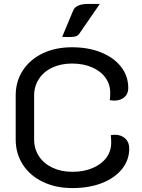

<svg xmlns="http://www.w3.org/2000/svg" viewBox="-20 -950 724 979"><path d="M60 -239V-463Q60 -535 96.5 -591Q133 -647 198 -678Q263 -709 347 -709Q431 -709 496 -682.5Q561 -656 597.5 -609Q634 -562 634 -501Q634 -471 614 -454Q594 -437 561 -437Q554 -437 540 -439Q542 -451 542 -477Q542 -520 517.5 -554Q493 -588 448.5 -607Q404 -626 347 -626Q291 -626 247 -605.5Q203 -585 178.5 -547.5Q154 -510 154 -463V-239Q154 -191 178.5 -153.5Q203 -116 247.5 -95Q292 -74 349 -74Q407 -74 452 -93Q497 -112 522 -145.5Q547 -179 547 -223Q547 -239 545 -261Q559 -263 565 -263Q598 -263 618.5 -244Q639 -225 639 -193Q639 -134 602 -88Q565 -42 499.5 -16.5Q434 9 349 9Q265 9 199 -22.5Q133 -54 96.5 -110.5Q60 -167 60 -239ZM353 -896Q367 -930 430 -930H489L387 -782Q379 -769 367 -765Q355 -761 329 -761L297 -762Z"/></svg>

Font: K2D
Style: Regular
Weight: 400
Version: Version 1.000; ttfautohint (v1.6)